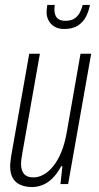

<svg xmlns="http://www.w3.org/2000/svg" viewBox="-20 -743 399 775"><path d="M110 12Q84 12 63.5 3.5Q43 -5 32 -23.5Q21 -42 21 -72Q21 -82 22.5 -93.5Q24 -105 26 -118L98 -526H141L70 -124Q68 -112 66.5 -101.5Q65 -91 65 -81Q65 -65 70 -52.5Q75 -40 86 -33.5Q97 -27 116 -27Q136 -27 156.5 -38.5Q177 -50 195.5 -73Q214 -96 228 -130.5Q242 -165 250 -212L305 -526H348L255 0H224L232 -72H227Q210 -41 191 -22.5Q172 -4 151 4Q130 12 110 12ZM239 -626Q216 -626 200 -635.5Q184 -645 176 -660.5Q168 -676 168 -694Q168 -701 169 -708.5Q170 -716 171 -723H201Q198 -701 202 -686.5Q206 -672 216.5 -665.5Q227 -659 244 -659Q270 -659 284 -670.5Q298 -682 304.5 -697Q311 -712 314 -723H343Q339 -700 328 -677.5Q317 -655 295.5 -640.5Q274 -626 239 -626Z"/></svg>

Font: Archivo ExtraCondensed Thin
Style: Italic
Weight: 250
Width: 2
Italic angle: -10°
Designer: Hector Gatti
Foundry: Omnibus-Type
Version: Version 2.001